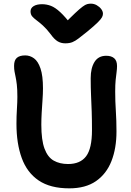

<svg xmlns="http://www.w3.org/2000/svg" viewBox="-20 -1017 719 1050"><path d="M359 13Q255 13 191.5 -30Q128 -73 99 -152.5Q70 -232 70 -340Q70 -381 72.5 -420.5Q75 -460 75 -487Q75 -529 72 -554Q69 -579 65.5 -595.5Q62 -612 59.5 -625.5Q57 -639 57 -657Q57 -688 72.5 -701Q88 -714 118 -714Q144 -714 166 -698Q188 -682 201.5 -642.5Q215 -603 215 -534Q215 -505 212.5 -470.5Q210 -436 208 -401Q206 -366 206 -335Q206 -251 223.5 -204Q241 -157 274 -138.5Q307 -120 352 -120Q419 -120 451 -162.5Q483 -205 483 -305Q483 -362 481.5 -406Q480 -450 478 -493.5Q476 -537 476 -590Q476 -645 497 -678.5Q518 -712 561 -712Q589 -712 604.5 -698.5Q620 -685 620 -656Q620 -640 617.5 -622Q615 -604 612.5 -579.5Q610 -555 610 -516Q610 -463 613.5 -410.5Q617 -358 617 -298Q617 -206 589.5 -136Q562 -66 505 -26.5Q448 13 359 13ZM477 -997Q494 -997 509 -988.5Q524 -980 533.5 -967.5Q543 -955 543 -942Q543 -933 538 -923Q533 -913 515 -895Q497 -877 457 -844Q428 -821 410 -807Q392 -793 376 -786.5Q360 -780 337 -780Q313 -780 294.5 -791.5Q276 -803 257 -830Q234 -860 214.5 -877.5Q195 -895 180 -906Q165 -917 156 -927.5Q147 -938 147 -955Q147 -973 164 -983.5Q181 -994 210 -994Q235 -994 258.5 -985Q282 -976 309.5 -950.5Q337 -925 374 -877L323 -878Q365 -921 390.5 -945Q416 -969 431.5 -980.5Q447 -992 457 -994.5Q467 -997 477 -997Z"/></svg>

Font: Shantell Sans SemiBold
Style: Regular
Weight: 600
Designer: Stephen Nixon, Anya Danilova, Shantell Martin
Foundry: Arrow Type
Version: Version 1.011;[c5ecc13dd]